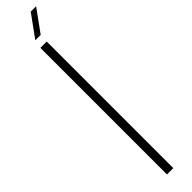

<svg xmlns="http://www.w3.org/2000/svg" viewBox="-335 -901 858 858"><g transform="rotate(-45 94.0 -472.5)"><path d="M70 0V-800H110V0ZM78 -840 154 -945H188L112 -840Z"/></g></svg>

Font: Big Shoulders Text Thin Thin
Style: Regular
Weight: 250
Version: Version 2.002